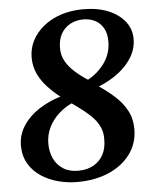

<svg xmlns="http://www.w3.org/2000/svg" viewBox="-54 -796 680 852"><g transform="rotate(-5 286.0 -370.0)"><path d="M256 10.5Q214 10.5 172.5 -0.2Q131 -11 96.8 -33.2Q62.5 -55.5 41.8 -90Q21 -124.5 20.5 -171.5Q20.5 -220 46.8 -260.2Q73 -300.5 117.2 -329.2Q161.5 -358 214 -373.5Q184.5 -396.5 158.8 -424Q133 -451.5 117.5 -484.8Q102 -518 102 -557.5Q102 -598 120.2 -633Q138.5 -668 171.5 -694.8Q204.5 -721.5 249.5 -736.2Q294.5 -751 348.5 -751Q412.5 -751 459.8 -731.5Q507 -712 533.5 -678.2Q560 -644.5 560 -601Q560 -558.5 538.2 -521.2Q516.5 -484 477.8 -454Q439 -424 388 -403.5Q426 -378 458 -349Q490 -320 509.2 -284Q528.5 -248 528.5 -202Q528.5 -139 493.5 -91Q458.5 -43 397.2 -16.2Q336 10.5 256 10.5ZM342.5 -437.5Q386.5 -461 417 -503Q447.5 -545 447.5 -599.5Q447.5 -635 434 -658.5Q420.5 -682 397.5 -694Q374.5 -706 345 -706Q312.5 -706 286.5 -692Q260.5 -678 245.8 -651.8Q231 -625.5 231 -588Q231 -556.5 245 -530.8Q259 -505 284.2 -482Q309.5 -459 342.5 -437.5ZM266.5 -39Q304.5 -39.5 332.5 -55Q360.5 -70.5 376.2 -99.2Q392 -128 391.5 -169Q392 -197 382.5 -219.5Q373 -242 355.8 -261.5Q338.5 -281 314.5 -299.8Q290.5 -318.5 261 -339.5Q231 -326 203.5 -301.2Q176 -276.5 159.2 -243Q142.5 -209.5 142.5 -169.5Q142.5 -133 156.5 -103.2Q170.5 -73.5 198.2 -56Q226 -38.5 266.5 -39Z"/></g></svg>

Font: Merriweather 48pt
Style: Bold Italic
Weight: 700
Italic angle: -7.8°
Version: Version 2.101